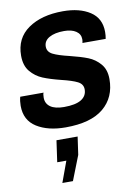

<svg xmlns="http://www.w3.org/2000/svg" viewBox="-109 -766 852 1180"><g transform="rotate(-10 317.5 -176.5)"><path d="M602 -526Q602 -504 598 -483H453Q456 -495 456 -506Q456 -538 428.5 -556.5Q401 -575 354 -575Q296 -575 261.5 -555.5Q227 -536 227 -500Q227 -467 260 -450.5Q293 -434 361 -418Q430 -401 473 -384Q516 -367 547 -331Q578 -295 578 -236Q578 -122 499 -56Q420 10 262 10Q152 10 82 -34Q12 -78 12 -168Q12 -198 19 -224H165Q160 -217 160 -193Q160 -156 189 -135.5Q218 -115 274 -115Q346 -115 381.5 -137Q417 -159 417 -200Q417 -233 384.5 -249.5Q352 -266 285 -282Q217 -299 173.5 -317Q130 -335 99 -372Q68 -409 68 -471Q68 -580 151 -638Q234 -696 368 -696Q472 -696 537 -653.5Q602 -611 602 -526ZM230 212H173L192 78H324L308 190L248 343H182Z"/></g></svg>

Font: Chivo
Style: Bold Italic
Weight: 700
Italic angle: -8.05°
Designer: Hector Gatti
Foundry: Omnibus-Type
Version: Version 1.007